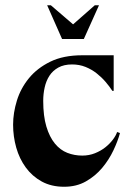

<svg xmlns="http://www.w3.org/2000/svg" viewBox="-20 -701 508 733"><path d="M342 -681H358L300 -552H217L160 -681H174L259 -608ZM409 -354Q398 -371 383 -388.5Q368 -406 349 -421Q330 -436 306.5 -445.5Q283 -455 255 -455Q224 -455 202.5 -443Q181 -431 168.5 -411.5Q156 -392 150.5 -367Q145 -342 145 -316Q145 -258 157 -218Q169 -178 189.5 -153Q210 -128 237 -117.5Q264 -107 294 -107Q320 -107 342.5 -116Q365 -125 382 -138.5Q399 -152 411 -168Q423 -184 427 -197L438 -193Q430 -163 413 -127Q396 -91 370 -60Q344 -29 308 -8.5Q272 12 225 12Q176 12 139.5 -8Q103 -28 78.5 -61.5Q54 -95 42 -137.5Q30 -180 30 -225Q30 -270 44.5 -317Q59 -364 90.5 -402.5Q122 -441 172 -465.5Q222 -490 294 -490H414V-354Z"/></svg>

Font: Bluu Next Cyrillic
Style: Bold
Weight: 700
Designer: Igor Stepanchenko
Foundry: Igor Stepanchenko
Version: Version 1.000